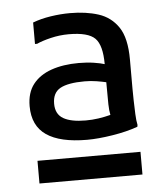

<svg xmlns="http://www.w3.org/2000/svg" viewBox="-44 -767 540 624"><g transform="rotate(-5 225.5 -455.5)"><path d="M227 -312Q139 -312 94.5 -342.5Q50 -373 50 -437Q50 -481 71.5 -508.5Q93 -536 131.5 -549.5Q170 -563 221 -563Q248 -563 270.5 -559.5Q293 -556 305 -552Q305 -614 282.5 -636.5Q260 -659 197 -659Q167 -659 138 -652Q109 -645 92 -637H85V-707Q111 -717 143.5 -722Q176 -727 207 -727Q259 -727 299.5 -714Q340 -701 364 -665.5Q388 -630 388 -560V-464Q388 -450 388.5 -427Q389 -404 390 -381.5Q391 -359 394 -346L393 -340Q357 -327 310 -319.5Q263 -312 227 -312ZM228 -375Q249 -375 269.5 -378Q290 -381 309 -386Q306 -400 305.5 -421Q305 -442 305 -493Q292 -496 273.5 -499Q255 -502 235 -502Q181 -502 155.5 -488Q130 -474 130 -438Q130 -404 155 -389.5Q180 -375 228 -375ZM60 -258H396V-184H60Z"/></g></svg>

Font: Kufam
Style: Regular
Weight: 400
Designer: Wael Morcos, Artur Schmal
Foundry: Original Type
Version: Version 1.301; ttfautohint (v1.8.3)